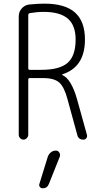

<svg xmlns="http://www.w3.org/2000/svg" viewBox="-20 -760 540 1045"><path d="M240.2 92.8Q245.1 79.1 256.8 69.3Q268.6 59.6 284.2 59.6Q295.9 59.6 302.7 70.3Q309.6 81.1 305.7 91.8L246.1 241.2Q236.3 265.6 211.9 264.6Q202.1 264.6 196.8 257.3Q191.4 250 194.3 241.2ZM133.8 -677.7V-388.7Q133.8 -379.9 141.6 -379.9H204.1Q304.7 -379.9 348.1 -418Q391.6 -456.1 391.6 -544.9Q391.6 -622.1 349.1 -658.7Q306.6 -695.3 217.8 -695.3Q181.6 -695.3 141.6 -688.5Q133.8 -685.5 133.8 -677.7ZM82 -26.4V-669.9Q82 -695.3 98.1 -713.9Q114.3 -732.4 138.7 -735.4Q185.5 -740.2 221.7 -740.2Q334 -740.2 388.2 -691.9Q442.4 -643.6 442.4 -544.9Q442.4 -394.5 319.3 -355.5Q318.4 -355.5 318.4 -352.5Q318.4 -351.6 319.3 -351.6Q368.2 -330.1 399.4 -219.7L453.1 -26.4Q456.1 -16.6 450.2 -8.3Q444.3 0 433.6 0Q406.2 0 400.4 -26.4L347.7 -218.8Q330.1 -286.1 302.7 -310.5Q275.4 -335 215.8 -335H141.6Q133.8 -335 133.8 -326.2V-26.4Q133.8 -16.6 126 -8.3Q118.2 0 107.9 0Q97.7 0 89.8 -7.8Q82 -15.6 82 -26.4Z"/></svg>

Font: Rounded-X Mgen+ 1m light
Style: Regular
Weight: 200
Designer: [Source Han Sans]
Ryoko NISHIZUKA  (kana & ideographs); Paul D. Hunt (Latin, Greek & Cyrillic); Wenlong ZHANG  (bopomofo
Version: Version 1.059.20150602